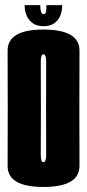

<svg xmlns="http://www.w3.org/2000/svg" viewBox="-20 -721 338 744"><path d="M148 3.5Q288.5 3.5 288 -78.8Q287.5 -161 287.5 -301Q287.5 -442 288 -524.2Q288.5 -606.5 148 -606.5Q9 -606.5 9.5 -524.2Q10 -442 10 -301Q10 -161 9.5 -78.8Q9 3.5 148 3.5ZM148 -92.5Q137.5 -92.5 138 -124Q138.5 -155.5 138.5 -301Q138.5 -447.5 138 -479Q137.5 -510.5 148 -510.5Q159.5 -510.5 159 -479Q158.5 -447.5 158.5 -301Q158.5 -155.5 159 -124Q159.5 -92.5 148 -92.5ZM148.5 -619.5Q174 -619.5 189.8 -630.5Q205.5 -641.5 213.2 -659.5Q221 -677.5 221 -701H160Q160 -688.5 159.2 -680.8Q158.5 -673 155.8 -669.5Q153 -666 148.5 -666Q144.5 -666 142 -669.5Q139.5 -673 137.8 -680.5Q136 -688 136 -701H75.5Q75.5 -677.5 83.8 -659.5Q92 -641.5 107.8 -630.5Q123.5 -619.5 148.5 -619.5Z"/></svg>

Font: Anybody UltraCondensed
Style: Bold
Weight: 700
Width: 1
Version: Version 1.113;gftools[0.9.25]